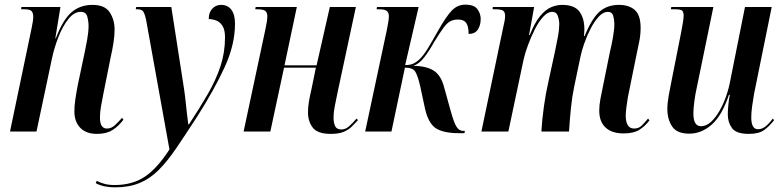

<svg xmlns="http://www.w3.org/2000/svg" viewBox="-20 -566 3372 826"><path d="M397 10Q351 10 325.5 -16Q300 -42 300 -87Q300 -110 304 -138Q308 -166 315 -202L345 -344Q349 -362 355 -395.5Q361 -429 361 -455Q361 -474 355.5 -494.5Q350 -515 327 -515Q299 -515 274.5 -484.5Q250 -454 231.5 -407Q213 -360 203 -312L137 0H23L116 -445Q119 -459 121 -472Q123 -485 123 -494Q123 -509 116.5 -517.5Q110 -526 85 -526H71L72 -536H240L218 -401H220Q251 -482 288 -513.5Q325 -545 378 -545Q431 -545 452 -513Q473 -481 473 -439Q473 -413 468 -381Q463 -349 456 -319L425 -164Q419 -135 414.5 -108.5Q410 -82 410 -60Q410 -13 440 -13Q459 -13 474.5 -27.5Q490 -42 505 -59L511 -51Q490 -23 464 -6.5Q438 10 397 10Z M474 240Q425 240 392 222L396 212Q409 219 428 224.5Q447 230 473 230Q549 230 602.5 194.5Q656 159 709 77L609 -478Q603 -507 596 -516.5Q589 -526 572 -526H564L566 -536H717L770 -195Q774 -171 777.5 -139.5Q781 -108 784 -79Q787 -50 790 -31H793Q839 -101 874 -161.5Q909 -222 928.5 -281Q948 -340 948 -405Q948 -438 937 -455Q926 -472 909.5 -478Q893 -484 878 -484Q878 -513 893.5 -529Q909 -545 931 -545Q960 -545 975.5 -524Q991 -503 991 -464Q991 -374 946.5 -277Q902 -180 828 -64Q778 13 739 70.5Q700 128 662.5 165.5Q625 203 580 221.5Q535 240 474 240Z M1403 10Q1346 10 1325.5 -17Q1305 -44 1305 -82Q1305 -105 1309 -129Q1313 -153 1319 -178L1339 -275H1202L1143 0H1028L1122 -441Q1126 -460 1128 -473Q1130 -486 1130 -497Q1130 -511 1122 -518.5Q1114 -526 1087 -526H1078L1080 -536H1257L1204 -285H1342L1399 -536H1511L1433 -172Q1425 -133 1420 -108Q1415 -83 1415 -61Q1415 -37 1422 -23Q1429 -9 1449 -9Q1466 -9 1481.5 -22.5Q1497 -36 1514 -56L1520 -49Q1507 -35 1493.5 -21.5Q1480 -8 1459 1Q1438 10 1403 10Z M1955 7Q1890 7 1857 -13Q1824 -33 1809 -96L1788 -194Q1777 -242 1766 -258.5Q1755 -275 1722 -275L1664 0H1551L1644 -436Q1653 -480 1653 -496Q1653 -511 1644.5 -518.5Q1636 -526 1612 -526H1600L1602 -536H1781L1723 -286Q1745 -286 1758.5 -292.5Q1772 -299 1785 -311Q1803 -329 1821 -358.5Q1839 -388 1863 -431Q1899 -495 1923.5 -520.5Q1948 -546 1982 -546Q2020 -546 2034 -526.5Q2048 -507 2048 -485Q2048 -457 2035.5 -438.5Q2023 -420 1996 -420Q1996 -453 1985.5 -467.5Q1975 -482 1951 -482Q1932 -482 1918 -475Q1904 -468 1888 -446.5Q1872 -425 1847 -384Q1826 -346 1804 -318Q1782 -290 1758 -283Q1815 -282 1846 -262Q1877 -242 1890 -193L1918 -92Q1933 -37 1944.5 -20Q1956 -3 1971 -3H1980L1978 7Z M2663 8Q2612 8 2585 -17.5Q2558 -43 2558 -90Q2558 -114 2563 -140Q2568 -166 2574 -195L2604 -343Q2610 -367 2616.5 -402.5Q2623 -438 2623 -464Q2623 -481 2618 -498Q2613 -515 2595 -515Q2575 -515 2556 -494.5Q2537 -474 2521 -443Q2505 -412 2493.5 -379Q2482 -346 2477 -321L2450 -192Q2441 -149 2436 -99.5Q2431 -50 2428 0H2309Q2312 -51 2320 -108.5Q2328 -166 2339 -213L2367 -342Q2376 -384 2381 -412Q2386 -440 2386 -463Q2386 -479 2380 -497Q2374 -515 2355 -515Q2336 -515 2316.5 -493.5Q2297 -472 2280.5 -439Q2264 -406 2251.5 -372Q2239 -338 2233 -312L2167 0H2051L2145 -449Q2148 -462 2150.5 -474.5Q2153 -487 2153 -497Q2153 -514 2144.5 -520Q2136 -526 2111 -526H2099L2100 -536H2278L2256 -415H2259Q2280 -468 2303 -496Q2326 -524 2350 -534.5Q2374 -545 2398 -545Q2451 -545 2472.5 -516.5Q2494 -488 2494 -440Q2494 -433 2493.5 -425.5Q2493 -418 2492 -411H2495Q2527 -488 2560 -516.5Q2593 -545 2643 -545Q2686 -545 2711 -523Q2736 -501 2736 -446Q2736 -413 2729 -382Q2722 -351 2717 -324L2681 -147Q2677 -123 2674.5 -102Q2672 -81 2672 -69Q2672 -13 2708 -13Q2728 -13 2741 -26Q2754 -39 2768 -56L2774 -48Q2754 -22 2729.5 -7Q2705 8 2663 8Z M3202 10Q3147 10 3129 -15Q3111 -40 3111 -74Q3111 -89 3113.5 -115.5Q3116 -142 3120 -158H3116Q3086 -69 3042 -30Q2998 9 2945 9Q2892 9 2871.5 -22Q2851 -53 2851 -97Q2851 -122 2857 -156Q2863 -190 2869 -218L2911 -430Q2916 -455 2918.5 -472.5Q2921 -490 2921 -499Q2921 -514 2915 -520Q2909 -526 2884 -526H2866L2868 -536H3049L2978 -191Q2971 -161 2967 -129Q2963 -97 2963 -79Q2963 -49 2971.5 -36Q2980 -23 2996 -23Q3018 -23 3038 -41Q3058 -59 3075 -88.5Q3092 -118 3104 -152.5Q3116 -187 3122 -221L3185 -536H3300L3224 -162Q3219 -134 3215.5 -107.5Q3212 -81 3212 -61Q3212 -10 3241 -10Q3259 -10 3275 -23.5Q3291 -37 3305 -56L3310 -49Q3291 -24 3268 -7Q3245 10 3202 10Z"/></svg>

Font: Noto Serif Display ExtraCondensed SemiBold
Style: Italic
Weight: 600
Width: 2
Italic angle: -12°
Designer: Monotype Design Team
Foundry: Monotype Imaging Inc.
Version: Version 2.009